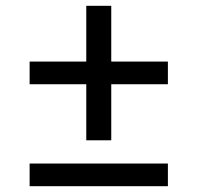

<svg xmlns="http://www.w3.org/2000/svg" viewBox="-20 -641 680 661"><path d="M277 -158V-351H82V-429H277V-621H363V-429H558V-351H363V-158ZM82 -78H558V0H82Z"/></svg>

Font: Writer
Style: Regular
Weight: 400
Monospace: yes
Designer: Mike Abbink, Paul van der Laan, Pieter van Rosmalen
Foundry: Bold Monday
Version: Version 2.001 2020